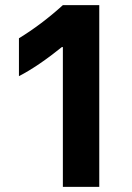

<svg xmlns="http://www.w3.org/2000/svg" viewBox="-20 -727 514 747"><path d="M224.6 -707V-543.9H212.9L224.6 -546.9Q127.9 -468.8 53.7 -430.7V-578.1Q141.6 -631.8 224.6 -707ZM224.6 -707H366.2V0H224.6Z"/></svg>

Font: Wanted Sans Std Variable
Style: Regular
Weight: 400
Designer: Original Design by Kil Hyung-jin and Kang Hanbin, Wanted Lab, Inc;
Foundry: Wanted Lab, Inc.
Version: Version 1.003;Glyphs 3.2 (3227)